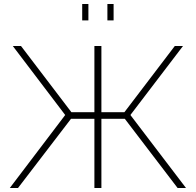

<svg xmlns="http://www.w3.org/2000/svg" viewBox="-20 -940 979 960"><path d="M29 0 306 -365 44 -710H85L337 -379H452V-710H487V-379H602L854 -710H895L632 -365L910 0H868L604 -346H487V0H452V-346H335L70 0ZM391 -838V-920H422V-838ZM517 -838V-920H548V-838Z"/></svg>

Font: Raleway ExtraLight
Style: Regular
Weight: 200
Designer: Matt McInerney, Pablo Impallari, Rodrigo Fuenzalida
Foundry: Matt McInerney, Pablo Impallari, Rodrigo Fuenzalida
Version: Version 4.026